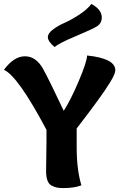

<svg xmlns="http://www.w3.org/2000/svg" viewBox="-27 -956 612 979"><path d="M298 -391Q333 -445 374.5 -542.5Q416 -640 417 -673Q561 -658 561 -598Q561 -589 554.5 -573.5Q548 -558 533.5 -535Q519 -512 506 -492.5Q493 -473 469.5 -441Q446 -409 434 -393Q422 -377 396 -343Q370 -309 364 -301V-203Q364 -91 388 -11Q351 3 297 3Q277 3 264 0.5Q251 -2 236.5 -9.5Q222 -17 215 -35.5Q208 -54 208 -83Q208 -102 209 -154.5Q210 -207 210 -231V-294Q64 -569 -7 -600Q44 -669 100 -669Q156 -669 192 -606Q223 -550 298 -391ZM468 -822Q444 -807 357 -770.5Q270 -734 252 -716Q217 -744 217 -767Q217 -786 243 -805.5Q269 -825 303 -840Q337 -855 377.5 -881.5Q418 -908 439 -936Q492 -907 492 -867Q492 -838 468 -822Z"/></svg>

Font: Overlock Black
Style: Regular
Weight: 900
Designer: Dario Muhafara
Foundry: Dario Manuel Muhafara
Version: Version 1.002